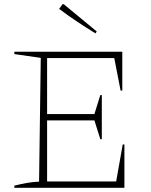

<svg xmlns="http://www.w3.org/2000/svg" viewBox="-20 -889 716 909"><path d="M561 -205H569V0H48V-10Q79 -18 108 -23Q137 -28 165 -29L173 -615L48 -633V-644H559V-460H551L521 -614H203V-349H427L455 -439H462V-230H455L427 -319H203V-30H530ZM432 -731Q388 -758 344.5 -787Q301 -816 260 -847L276 -869H282L438 -740Z"/></svg>

Font: Piazzolla SC Thin
Style: Regular
Weight: 100
Designer: Juan Pablo del Peral
Foundry: Huerta Tipografica
Version: Version 1.330